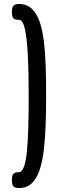

<svg xmlns="http://www.w3.org/2000/svg" viewBox="-20 -786 295 970"><path d="M76 164Q65 164 56.5 161Q48 158 44 149.5Q40 141 40 125Q40 107 44 98.5Q48 90 56 87Q64 84 75 84Q91 84 101 56.5Q111 29 116 -21.5Q121 -72 123 -143Q125 -214 125 -301Q125 -424 120.5 -509.5Q116 -595 105.5 -640.5Q95 -686 76 -686H71Q61 -686 54 -689Q47 -692 43.5 -700.5Q40 -709 40 -726Q40 -742 44 -750.5Q48 -759 56 -762.5Q64 -766 75 -766Q115 -766 140.5 -742Q166 -718 180.5 -675.5Q195 -633 202 -574.5Q209 -516 211 -446Q213 -376 213 -299Q213 -223 210.5 -153Q208 -83 201 -25.5Q194 32 179.5 74.5Q165 117 140 140.5Q115 164 76 164Z"/></svg>

Font: Fredoka Condensed
Style: Regular
Weight: 400
Width: 3
Designer: Ben Nathan
Foundry: Milena B. Brandão, Ben Nathan
Version: Version 2.001